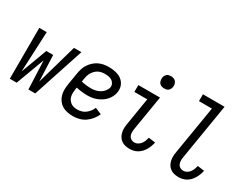

<svg xmlns="http://www.w3.org/2000/svg" viewBox="-79 -1213 2158 1698"><g transform="rotate(30 1000.0 -363.5)"><path d="M64 0 65 -520H141L122 -108L221 -374H291L302 -108L419 -520H495L324 0H254L242 -290L134 0Z M710 8Q681 8 652.5 2Q624 -4 601 -18Q578 -32 561.5 -54.5Q545 -77 537.5 -104Q530 -131 530.5 -160.5Q531 -190 536 -219L556 -339Q560 -364 568 -389Q576 -414 591 -436.5Q606 -459 626.5 -477.5Q647 -496 671 -507.5Q695 -519 720 -523.5Q745 -528 770 -528Q794 -528 817.5 -525Q841 -522 863 -514.5Q885 -507 903 -493.5Q921 -480 933 -461Q945 -442 949 -419Q953 -396 949 -372Q945 -348 934 -326Q923 -304 906 -285.5Q889 -267 868 -253.5Q847 -240 824 -231Q801 -222 777.5 -218.5Q754 -215 731 -215Q701 -215 672 -218.5Q643 -222 616 -228L613 -208Q610 -190 609.5 -171.5Q609 -153 612.5 -136Q616 -119 626 -104.5Q636 -90 649.5 -80Q663 -70 680.5 -66Q698 -62 717 -62Q737 -62 758.5 -68Q780 -74 798 -87.5Q816 -101 830 -119.5Q844 -138 852 -158L918 -130Q905 -100 883.5 -73Q862 -46 834 -27Q806 -8 774 0Q742 8 710 8ZM731 -285Q753 -285 775.5 -290.5Q798 -296 818.5 -308Q839 -320 854 -339.5Q869 -359 873 -380Q876 -400 867 -416.5Q858 -433 843 -442.5Q828 -452 809 -455Q790 -458 771 -458Q754 -458 736.5 -454.5Q719 -451 704 -442.5Q689 -434 676 -421Q663 -408 654 -392.5Q645 -377 640.5 -360.5Q636 -344 633 -328L628 -297Q653 -291 679 -288Q705 -285 731 -285Z M1290 8Q1267 8 1245.5 3Q1224 -2 1206.5 -14.5Q1189 -27 1178 -45.5Q1167 -64 1162 -85.5Q1157 -107 1158 -130Q1159 -153 1163 -175L1208 -450H1076L1077 -520H1298L1239 -164Q1236 -146 1236.5 -128Q1237 -110 1244 -94.5Q1251 -79 1266 -70.5Q1281 -62 1299 -62Q1317 -62 1333.5 -71.5Q1350 -81 1361.5 -96Q1373 -111 1379.5 -128.5Q1386 -146 1390 -163L1459 -154Q1455 -134 1447.5 -114Q1440 -94 1429.5 -75.5Q1419 -57 1404 -40.5Q1389 -24 1370.5 -13Q1352 -2 1331.5 3Q1311 8 1290 8ZM1288 -608Q1274 -608 1260 -613Q1246 -618 1238 -629Q1230 -640 1227.5 -655Q1225 -670 1227 -685Q1229 -695 1234.5 -705Q1240 -715 1248.5 -721.5Q1257 -728 1267.5 -730.5Q1278 -733 1289 -733Q1303 -733 1317 -727.5Q1331 -722 1339.5 -711Q1348 -700 1350.5 -685Q1353 -670 1350 -655Q1348 -645 1342.5 -635Q1337 -625 1328.5 -618.5Q1320 -612 1309.5 -610Q1299 -608 1288 -608Z M1790 8Q1767 8 1745.5 3Q1724 -2 1706.5 -14.5Q1689 -27 1678 -45.5Q1667 -64 1662 -85.5Q1657 -107 1658 -130Q1659 -153 1663 -175L1744 -665H1612V-735H1833L1739 -164Q1736 -146 1736.5 -128Q1737 -110 1744 -94.5Q1751 -79 1766 -70.5Q1781 -62 1799 -62Q1817 -62 1833.5 -71.5Q1850 -81 1861.5 -96Q1873 -111 1879.5 -128.5Q1886 -146 1890 -163L1959 -154Q1955 -134 1947.5 -114Q1940 -94 1929.5 -75.5Q1919 -57 1904 -40.5Q1889 -24 1870.5 -13Q1852 -2 1831.5 3Q1811 8 1790 8Z"/></g></svg>

Font: Iosevka Fixed
Style: Italic
Weight: 400
Italic angle: -9°
Monospace: yes
Designer: Belleve Invis
Foundry: Belleve Invis
Version: Version 33.2.4